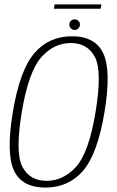

<svg xmlns="http://www.w3.org/2000/svg" viewBox="-20 -844 530 868"><path d="M185 4Q290 4 355.5 -72Q421 -148 452.5 -337.5Q483.5 -526 446.8 -603Q410 -680 305.5 -680Q201 -680 135.2 -603.5Q69.5 -527 38 -337.5Q7 -148.5 43.5 -72.2Q80 4 185 4ZM190.5 -26.5Q114.5 -26.5 81.2 -90Q48 -153.5 78.5 -337.5Q109.5 -521.5 166.8 -585.5Q224 -649.5 300 -649.5Q376 -649.5 409.2 -585.8Q442.5 -522 412 -337.5Q381.5 -153 323.8 -89.8Q266 -26.5 190.5 -26.5ZM317 -708.5Q327.5 -708.5 334.5 -716Q341.5 -723.5 341.5 -733Q341.5 -743 334.2 -749.8Q327 -756.5 317.5 -756.5Q307.5 -756.5 300.5 -749.8Q293.5 -743 293.5 -733Q293.5 -723 300.5 -715.8Q307.5 -708.5 317 -708.5ZM223.5 -804.5H435L438.5 -824H227Z"/></svg>

Font: Anybody SemiCondensed ExtraLight
Style: Italic
Weight: 250
Width: 4
Italic angle: -10°
Version: Version 1.113;gftools[0.9.25]